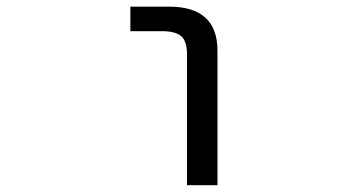

<svg xmlns="http://www.w3.org/2000/svg" viewBox="-20 -544 1040 566"><path d="M364.3 -452.1V-524.4H478.5Q621.1 -524.4 621.1 -394.5V2H531.2V-384.8Q531.2 -421.9 514.6 -437Q498 -452.1 457 -452.1Z"/></svg>

Font: Gen Shin Gothic Monospace Regular
Style: Regular
Weight: 400
Designer: [Source Han Sans]
Ryoko NISHIZUKA  (kana & ideographs); Paul D. Hunt (Latin, Greek & Cyrillic); Wenlong ZHANG  (bopomofo
Version: Version 1.002.20150607